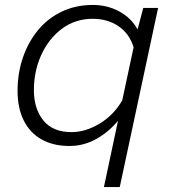

<svg xmlns="http://www.w3.org/2000/svg" viewBox="-20 -578 690 776"><path d="M355 -558Q414 -558 462.5 -531.5Q511 -505 536 -459L559 -546H619L464 178H400L457 -90Q419 -44 368.5 -16Q318 12 261 12Q195 12 148 -14.5Q101 -41 76 -91Q51 -141 51 -211Q51 -282 72.5 -345Q94 -408 133.5 -456Q173 -504 229.5 -531Q286 -558 355 -558ZM269 -44Q325 -44 382 -78Q439 -112 474 -172L520 -387Q503 -442 459 -472Q415 -502 355 -502Q284 -502 230.5 -462Q177 -422 147 -356.5Q117 -291 117 -213Q117 -139 155 -91.5Q193 -44 269 -44Z"/></svg>

Font: Azeret Mono ExtraLight
Style: Italic
Weight: 250
Italic angle: -12°
Designer: Martin Vácha
Foundry: Displaay
Version: Version 1.002